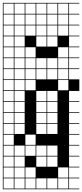

<svg xmlns="http://www.w3.org/2000/svg" viewBox="-20 -1025 578 1352"><path d="M0 307.7V-1004.8H538.5V-1000H466.3V-927.9H538.5V-923.1H466.3V-851H538.5V-846.2H466.3V-774H538.5V-769.2H466.3V-697.1H538.5V-692.3H466.3V-620.2H538.5V-615.4H466.3V-543.3H538.5V-538.5H466.3V-466.3H538.5V-384.6H466.3V-312.5H538.5V-307.7H466.3V-235.6H538.5V-230.8H466.3V-158.7H538.5V-153.8H466.3V-81.7H538.5V-76.9H466.3V-4.8H538.5V0H466.3V72.1H538.5V76.9H466.3V149H538.5V153.8H466.3V226H538.5V230.8H466.3V302.9H538.5V307.7ZM389.4 -927.9H461.5V-1000H389.4ZM312.5 -927.9H384.6V-1000H312.5ZM235.6 -927.9H307.7V-1000H235.6ZM4.8 -927.9H76.9V-1000H4.8ZM158.7 -927.9H230.8V-1000H158.7ZM81.7 -927.9H153.8V-1000H81.7ZM389.4 -851H461.5V-923.1H389.4ZM312.5 -851H384.6V-923.1H312.5ZM235.6 -851H307.7V-923.1H235.6ZM4.8 -851H76.9V-923.1H4.8ZM158.7 -851H230.8V-923.1H158.7ZM81.7 -851H153.8V-923.1H81.7ZM389.4 -774H461.5V-846.2H389.4ZM312.5 -774H384.6V-846.2H312.5ZM235.6 -774H307.7V-846.2H235.6ZM4.8 -774H76.9V-846.2H4.8ZM158.7 -774H230.8V-846.2H158.7ZM81.7 -774H153.8V-846.2H81.7ZM312.5 -697.1H384.6V-769.2H312.5ZM235.6 -697.1H307.7V-769.2H235.6ZM4.8 -697.1H76.9V-769.2H4.8ZM81.7 -697.1H153.8V-769.2H81.7ZM389.4 -620.2H461.5V-692.3H389.4ZM4.8 -620.2H76.9V-692.3H4.8ZM158.7 -620.2H230.8V-692.3H158.7ZM81.7 -620.2H153.8V-692.3H81.7ZM158.7 -543.3H230.8V-615.4H158.7ZM81.7 -543.3H153.8V-615.4H81.7ZM389.4 -543.3H461.5V-615.4H389.4ZM312.5 -543.3H384.6V-615.4H312.5ZM4.8 -543.3H76.9V-615.4H4.8ZM235.6 -543.3H307.7V-615.4H235.6ZM389.4 -466.3H461.5V-538.5H389.4ZM158.7 -466.3H230.8V-538.5H158.7ZM81.7 -466.3H153.8V-538.5H81.7ZM312.5 -466.3H384.6V-538.5H312.5ZM4.8 -466.3H76.9V-538.5H4.8ZM235.6 -466.3H307.7V-538.5H235.6ZM4.8 -389.4H76.9V-461.5H4.8ZM81.7 -389.4H153.8V-461.5H81.7ZM389.4 -389.4H461.5V-461.5H389.4ZM158.7 -389.4H230.8V-461.5H158.7ZM81.7 -312.5H153.8V-384.6H81.7ZM312.5 -312.5H384.6V-384.6H312.5ZM4.8 -312.5H76.9V-384.6H4.8ZM235.6 -312.5H307.7V-384.6H235.6ZM4.8 -235.6H76.9V-307.7H4.8ZM312.5 -235.6H384.6V-307.7H312.5ZM235.6 -235.6H307.7V-307.7H235.6ZM81.7 -235.6H153.8V-307.7H81.7ZM4.8 -158.7H76.9V-230.8H4.8ZM312.5 -158.7H384.6V-230.8H312.5ZM235.6 -158.7H307.7V-230.8H235.6ZM81.7 -158.7H153.8V-230.8H81.7ZM235.6 -81.7H307.7V-153.8H235.6ZM81.7 -81.7H153.8V-153.8H81.7ZM312.5 -81.7H384.6V-153.8H312.5ZM4.8 -81.7H76.9V-153.8H4.8ZM158.7 -4.8H230.8V-76.9H158.7ZM76.9 -76.9H4.8V-4.8H76.9ZM235.6 72.1H307.7V0H235.6ZM312.5 72.1H384.6V0H312.5ZM81.7 72.1H153.8V0H81.7ZM4.8 72.1H76.9V0H4.8ZM158.7 72.1H230.8V0H158.7ZM312.5 149H384.6V76.9H312.5ZM235.6 149H307.7V76.9H235.6ZM81.7 149H153.8V76.9H81.7ZM4.8 149H76.9V76.9H4.8ZM81.7 226H153.8V153.8H81.7ZM389.4 226H461.5V153.8H389.4ZM158.7 226H230.8V153.8H158.7ZM4.8 226H76.9V153.8H4.8ZM312.5 302.9H384.6V230.8H312.5ZM235.6 302.9H307.7V230.8H235.6ZM81.7 302.9H153.8V230.8H81.7ZM389.4 302.9H461.5V230.8H389.4ZM158.7 302.9H230.8V230.8H158.7ZM4.8 302.9H76.9V230.8H4.8Z"/></svg>

Font: Jacquarda Bastarda 9 Charted
Style: Regular
Weight: 400
Designer: Sarah Cadigan-Fried
Version: Version 1.000; ttfautohint (v1.8.4.7-5d5b)